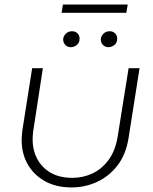

<svg xmlns="http://www.w3.org/2000/svg" viewBox="-20 -809 673 842"><path d="M592 -510 544 -205Q533 -133 496 -84.5Q459 -36 406 -11.5Q353 13 294 13Q226 13 177 -14.5Q128 -42 101.5 -88.5Q75 -135 75 -195Q75 -205 76 -216Q77 -227 78 -237L121 -510H168L126 -236Q125 -227 124 -217.5Q123 -208 123 -199Q123 -124 169.5 -76.5Q216 -29 297 -29Q343 -29 384.5 -48Q426 -67 456 -107.5Q486 -148 496 -210L544 -510ZM456 -602Q441 -602 431.5 -612Q422 -622 422 -636Q422 -649 433 -660.5Q444 -672 461 -672Q475 -672 484.5 -663Q494 -654 494 -640Q494 -621 481.5 -611.5Q469 -602 456 -602ZM291 -602Q276 -602 266.5 -612Q257 -622 257 -636Q257 -649 268 -660.5Q279 -672 296 -672Q310 -672 319.5 -663Q329 -654 329 -640Q329 -621 316.5 -611.5Q304 -602 291 -602ZM250 -753 256 -789H540L534 -753Z"/></svg>

Font: MuseoModerno Thin ExtraLight
Style: Italic
Weight: 250
Italic angle: -9°
Version: Version 1.003